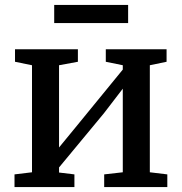

<svg xmlns="http://www.w3.org/2000/svg" viewBox="-20 -754 733 774"><path d="M38.5 0V-51L109 -59.5V-491L40.5 -505V-555.5H294V-505L218 -491V-159.5L289 -246L475 -473.5V-491L406.5 -505V-555.5H651.5V-505L584 -491V-59.5L654.5 -51V0H400V-51L475 -59.5V-396.5L399 -297.5L218 -79V-58.5L280 -51V0ZM496.5 -734V-661H198.5V-734Z"/></svg>

Font: Merriweather Medium
Style: Regular
Weight: 500
Version: Version 2.100